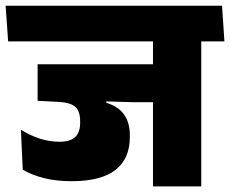

<svg xmlns="http://www.w3.org/2000/svg" viewBox="-45 -664 820 684"><path d="M672 -559.5H500V0H672ZM476 -516.5H754.5L746 -643.5H467.5ZM704.5 -516.5 696 -643.5H-25L-16 -516.5ZM555 -435H89V-305L276 -304.5L425 -300H555ZM333.5 -340H89V-305L163 -301Q193 -299.5 210 -291.8Q227 -284 233.8 -269.2Q240.5 -254.5 240.5 -232V-226.5Q240.5 -192.5 222.8 -175.8Q205 -159 167 -159Q131.5 -159 96.8 -170.2Q62 -181.5 29.5 -201.5L36 -59.5Q69 -40 112.8 -29.2Q156.5 -18.5 210.5 -18.5Q315.5 -18.5 366.5 -58.8Q417.5 -99 417.5 -175V-182.5Q417.5 -227 397.2 -255.8Q377 -284.5 333.5 -298Z"/></svg>

Font: Anek Devanagari ExtraBold
Style: Regular
Weight: 800
Designer: Kailash Malviya (Devanagari) & Yesha Goshar (Latin)
Foundry: Ek Type
Version: Version 1.003